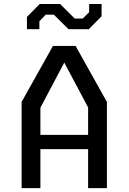

<svg xmlns="http://www.w3.org/2000/svg" viewBox="-20 -966 660 986"><path d="M91 -442.5 251.8 -730H368.2L529 -442.5V0H432.5V-414.2L296.5 -670.2H323.5L187.5 -412.8V0H91ZM151.8 -273.5H471.3V-200.2H151.8ZM363.5 -871H405.2L437.8 -903.3V-945.5H501.7V-882.7L436.2 -816.2H331.5L256.5 -890.7H214.8L182.2 -856.7V-816.2H118.3V-879L183.8 -945.5H288.5Z"/></svg>

Font: Monaspace Krypton Var ExLight
Style: Regular
Weight: 200
Designer: Riley Cran and the Lettermatic Team
Version: Version 1.200 (Monaspace Krypton Var)